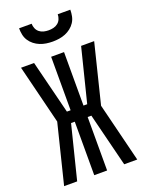

<svg xmlns="http://www.w3.org/2000/svg" viewBox="-174 -1037 848 1120"><g transform="rotate(-20 250.0 -477.5)"><path d="M477 0H396L313 -332H290V0H210V-332H187L104 0H23L114 -368L23 -735H104L187 -403H210V-735H290V-403H313L396 -735H477L386 -367ZM250 -815Q230 -815 210 -818Q190 -821 171.5 -828.5Q153 -836 137 -848.5Q121 -861 110 -878Q99 -895 95 -915Q91 -935 91 -955H169Q169 -940 175 -925.5Q181 -911 193 -901.5Q205 -892 220 -888.5Q235 -885 250 -885Q265 -885 280 -888.5Q295 -892 307 -901.5Q319 -911 325 -925.5Q331 -940 331 -955H409Q409 -935 405 -915Q401 -895 390 -878Q379 -861 363 -848.5Q347 -836 328.5 -828.5Q310 -821 290 -818Q270 -815 250 -815Z"/></g></svg>

Font: Iosevka Term Curly Medium
Style: Regular
Weight: 500
Designer: Belleve Invis
Foundry: Belleve Invis
Version: Version 32.3.0